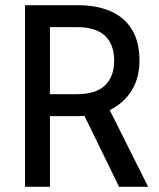

<svg xmlns="http://www.w3.org/2000/svg" viewBox="-20 -720 612 740"><path d="M76.5 0V-700H280Q352.5 -700 406 -676.8Q459.5 -653.5 488.5 -606.2Q517.5 -559 517.5 -486.5Q517.5 -420.5 488 -372Q458.5 -323.5 403 -295.5L551 0H439L305.5 -273.5Q302 -273.5 297 -273Q292 -272.5 287 -272.5H172.5V0ZM172.5 -357H275.5Q349.5 -357 384.8 -391Q420 -425 420 -486.5Q420 -548.5 384.8 -582Q349.5 -615.5 275.5 -615.5H172.5Z"/></svg>

Font: Cabin
Style: Regular
Weight: 400
Width: 4
Designer: Pablo Impallari
Foundry: Pablo Impallari. http://www.impallari.com Igino Marini. http://www.ikern.com
Version: Version 3.001